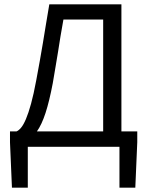

<svg xmlns="http://www.w3.org/2000/svg" viewBox="-20 -676 678 884"><path d="M108 0V188H35L26 -21V-71H56Q66 -75 77 -88Q88 -101 99.5 -128Q111 -155 123 -198.5Q135 -242 147 -307Q156 -356 163.5 -397Q171 -438 177.5 -478Q184 -518 191 -560.5Q198 -603 207 -656H539V-71H612V-21L603 188H530V0ZM223 -293Q207 -209 189.5 -155.5Q172 -102 150 -71H455V-586H272Q264 -544 258.5 -508.5Q253 -473 247.5 -439Q242 -405 236 -370Q230 -335 223 -293Z"/></svg>

Font: Giro Regular
Style: Regular
Weight: 400
Designer: Paul D. Hunt
Foundry: Adobe Systems Incorporated
Version: Version 1.000;PS 1.0;hotconv 1.0.88;makeotf.lib2.5.647800